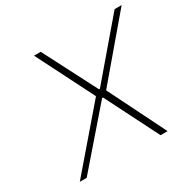

<svg xmlns="http://www.w3.org/2000/svg" viewBox="-155 -858 1021 1017"><g transform="rotate(-30 356.0 -350.0)"><path d="M353 -350 176 -700H217L385 -374H391L669 -700H712L415 -350L589 0H546L382 -325H376L94 0H52Z"/></g></svg>

Font: Be Vietnam Thin
Style: Italic
Weight: 250
Italic angle: -9°
Designer: Gabriel Lam
Foundry: TypeRant
Version: Version 3.000